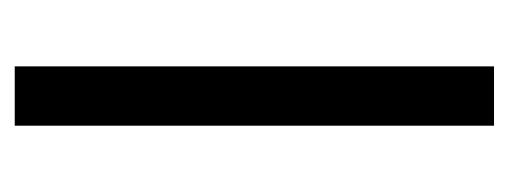

<svg xmlns="http://www.w3.org/2000/svg" viewBox="-240 -467 707 267"><g transform="rotate(90 113.5 -333.5)"><path d="M72.3 -667H154.8V-0.5H72.3Z"/></g></svg>

Font: Vazir FD
Style: FD
Weight: 400
Foundry: Based on Dejavu fonts, by Saber Rastikerdar
Version: Version 26.0.0